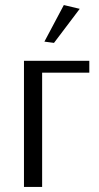

<svg xmlns="http://www.w3.org/2000/svg" viewBox="-20 -741 392 761"><path d="M75 0V-500H334V-453H147V0ZM194 -571 156 -576 233 -721 296 -706Z"/></svg>

Font: Arsenal SC
Style: Regular
Weight: 400
Designer: Andrij Shevchenko
Foundry: Stairsfor
Version: Version 2.001; ttfautohint (v1.8.4.7-5d5b)